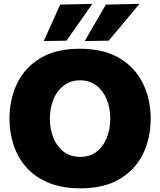

<svg xmlns="http://www.w3.org/2000/svg" viewBox="-20 -988 852 1022"><path d="M409.5 14.5Q309.5 14.5 237.8 -15.5Q166 -45.5 120.2 -97.2Q74.5 -149 52.5 -215.8Q30.5 -282.5 30.5 -355.5Q30.5 -459.5 71.2 -544Q112 -628.5 194.8 -678.5Q277.5 -728.5 404.5 -728.5Q533 -728.5 616.5 -678.2Q700 -628 741 -543.5Q782 -459 782 -356.5Q782 -249.5 739.8 -165.8Q697.5 -82 614.8 -33.8Q532 14.5 409.5 14.5ZM407 -153Q459 -153 494.8 -181Q530.5 -209 548.8 -255.2Q567 -301.5 567 -356.5Q567 -414 547.5 -460.2Q528 -506.5 492 -533.5Q456 -560.5 407 -560.5Q356 -560.5 319.8 -533Q283.5 -505.5 264.5 -459.2Q245.5 -413 245.5 -356.5Q245.5 -301 264 -254.8Q282.5 -208.5 318.5 -180.8Q354.5 -153 407 -153ZM431 -769.5Q459 -818 487 -866.5Q515 -915 543.5 -963.5L722.5 -967.5Q680 -916.5 638.8 -867.2Q597.5 -818 558.5 -771.5ZM213 -769.5Q235 -818 256.8 -866.5Q278.5 -915 300.5 -963.5L471.5 -967.5Q435.5 -916.5 401 -867.2Q366.5 -818 334 -771.5Z"/></svg>

Font: Commissioner ExtraBold
Style: Regular
Weight: 800
Designer: Kostas Bartsokas
Foundry: Kostas Bartsokas
Version: Version 1.000; ttfautohint (v1.8.3)